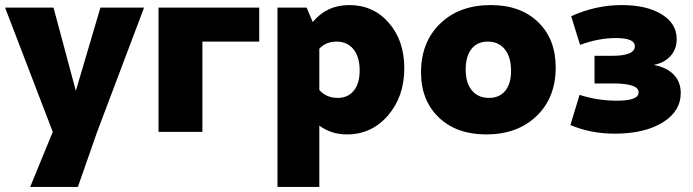

<svg xmlns="http://www.w3.org/2000/svg" viewBox="-25 -520 2734 757"><path d="M94 217 183 0 -5 -490H186L274 -162L371 -490H543L358 0L282 217Z M600 0V-490H997V-356H773V0Z M1069 217V-490H1184L1208 -433Q1263 -500 1352 -500Q1447 -500 1508 -430Q1569 -360 1569 -251Q1569 -139 1504.5 -64.5Q1440 10 1343 10Q1280 10 1234 -25V217ZM1234 -328V-165Q1262 -134 1306 -134Q1347 -134 1370 -162.5Q1393 -191 1393 -242Q1393 -296 1368.5 -326Q1344 -356 1302 -356Q1260 -356 1234 -328Z M1892 10Q1775 10 1705 -57Q1635 -124 1635 -235Q1635 -354 1710.5 -427Q1786 -500 1910 -500Q2027 -500 2096.5 -433Q2166 -366 2166 -254Q2166 -135 2090.5 -62.5Q2015 10 1892 10ZM1903 -134Q1944 -134 1967 -162Q1990 -190 1990 -240Q1990 -295 1965.5 -325.5Q1941 -356 1898 -356Q1857 -356 1834 -327Q1811 -298 1811 -246Q1811 -193 1835.5 -163.5Q1860 -134 1903 -134Z M2398 7Q2304 7 2224 -27L2260 -146Q2331 -123 2408 -123Q2493 -123 2493 -156Q2493 -191 2391 -191H2319V-300H2389Q2478 -300 2478 -338Q2478 -370 2403 -370Q2335 -370 2262 -343L2227 -456Q2324 -500 2426 -500Q2525 -500 2584 -463.5Q2643 -427 2643 -366Q2643 -326 2618.5 -299Q2594 -272 2552 -264Q2603 -255 2631 -226Q2659 -197 2659 -154Q2659 -81 2587.5 -37Q2516 7 2398 7Z"/></svg>

Font: Cantarell Extra Bold
Style: Regular
Weight: 800
Designer: Dave Crossland, Nikolaus Waxweiler, Florian Fecher, Jacques Le Bailly, Eben Sorkin, Alexei Vanyashin, Alexios Zavras, Em
Version: Version 0.303